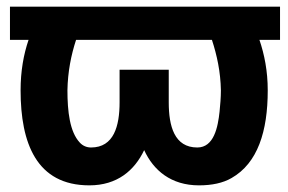

<svg xmlns="http://www.w3.org/2000/svg" viewBox="-20 -548 867 578"><path d="M42 -276C42 -117 90 10 249 10C333 10 385 -35 414 -96C442 -35 495 10 579 10C618 10 651 3 677 -12C756 -57 786 -153 786 -276C786 -334 776 -384 761 -428H823V-528H10V-428H66C51 -384 42 -334 42 -276ZM209 -428H618C633 -382 644 -332 645 -276C645 -254 643 -233 641 -212C636 -165 624 -104 574 -104C505 -104 488 -168 488 -240V-338H340V-240C340 -169 323 -104 254 -104C241 -104 229 -109 220 -119C190 -151 183 -213 183 -276C184 -332 194 -382 209 -428Z"/></svg>

Font: Asimov
Style: Regular
Weight: 500
Designer: Google
Version: Version 2.000980; 2014